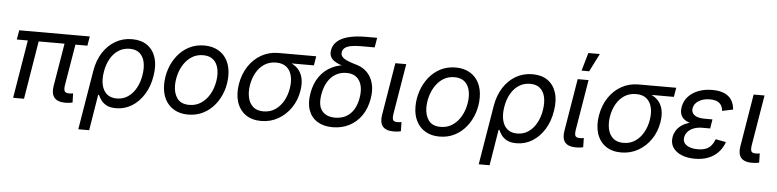

<svg xmlns="http://www.w3.org/2000/svg" viewBox="-52 -1038 6181 1527"><g transform="rotate(5 3038.5 -274.0)"><path d="M481.9 2.9Q418.9 2.9 393.3 -28.8Q367.7 -60.5 377.4 -120.1L442.9 -513.2H529.8L467.3 -139.2Q461.4 -103.5 468.8 -88.6Q476.1 -73.7 504.4 -73.7Q517.1 -73.7 523.9 -74.5Q530.8 -75.2 537.1 -76.7L539.1 -3.4Q528.8 -1 513.7 1Q498.5 2.9 481.9 2.9ZM64.9 0 149.9 -513.2H236.3L151.9 0ZM53.7 -464.4 66.4 -539.1H629.9L617.2 -464.4Z M603 204.1 681.6 -269.5Q695.8 -354 735.6 -416Q775.4 -478 835 -512.5Q894.5 -546.9 967.3 -546.9Q1040 -546.9 1088.1 -513.4Q1136.2 -480 1156.2 -418.7Q1176.3 -357.4 1162.6 -272.9Q1149.4 -187 1109.6 -123Q1069.8 -59.1 1012.5 -23.9Q955.1 11.2 886.7 11.2Q838.9 11.2 810.3 -4.4Q781.7 -20 766.4 -42Q751 -64 742.7 -83H736.8L689.9 204.1ZM885.3 -66.4Q936 -66.4 974.9 -92.8Q1013.7 -119.1 1039.3 -165.3Q1064.9 -211.4 1074.2 -270Q1083.5 -327.6 1074 -372.6Q1064.5 -417.5 1035.2 -443.4Q1005.9 -469.2 955.1 -469.2Q905.8 -469.2 866.7 -444.3Q827.6 -419.4 802 -374.8Q776.4 -330.1 766.1 -270.5Q755.9 -210 766.4 -163.8Q776.9 -117.7 806.9 -92Q836.9 -66.4 885.3 -66.4Z M1462.4 11.7Q1397 11.7 1349.9 -15.9Q1302.7 -43.5 1277.3 -93.3Q1252 -143.1 1252 -209.5Q1252 -273.9 1272.2 -334.2Q1292.5 -394.5 1330.6 -442.6Q1368.7 -490.7 1422.6 -518.8Q1476.6 -546.9 1543.9 -546.9Q1609.4 -546.9 1656.7 -519.5Q1704.1 -492.2 1729.5 -442.4Q1754.9 -392.6 1754.9 -325.2Q1754.9 -259.8 1734.4 -199.5Q1713.9 -139.2 1675.5 -91.6Q1637.2 -43.9 1583.3 -16.1Q1529.3 11.7 1462.4 11.7ZM1464.4 -65.9Q1514.2 -65.9 1552.2 -89.1Q1590.3 -112.3 1616 -150.1Q1641.6 -188 1654.5 -233.6Q1667.5 -279.3 1667.5 -323.7Q1667.5 -365.7 1654.3 -398.4Q1641.1 -431.2 1613.3 -450.2Q1585.4 -469.2 1541.5 -469.2Q1492.2 -469.2 1454.6 -446.3Q1417 -423.3 1391.1 -385.3Q1365.2 -347.2 1352.1 -301.3Q1338.9 -255.4 1338.9 -210Q1338.9 -147.9 1368.9 -106.9Q1398.9 -65.9 1464.4 -65.9Z M2044.9 11.7Q1971.2 11.7 1921.4 -23.4Q1871.6 -58.6 1851.3 -121.1Q1831.1 -183.6 1844.2 -265.6Q1858.4 -348.1 1899.4 -409.7Q1940.4 -471.2 2001.5 -505.1Q2062.5 -539.1 2136.2 -539.1H2437.5L2425.3 -465.3H2197.8L2124.5 -461.4Q2071.3 -461.4 2031.5 -435.3Q1991.7 -409.2 1966.8 -365Q1941.9 -320.8 1932.6 -266.1Q1923.8 -212.4 1933.3 -166.7Q1942.9 -121.1 1973.4 -93.5Q2003.9 -65.9 2057.1 -65.9Q2110.8 -65.9 2150.9 -93.3Q2190.9 -120.6 2216.3 -166Q2241.7 -211.4 2250.5 -266.1Q2259.8 -321.3 2249.5 -365.5Q2239.3 -409.7 2208.5 -435.5Q2177.7 -461.4 2124.5 -461.4L2128.4 -488.3Q2182.1 -488.3 2225.1 -473.9Q2268.1 -459.5 2296.4 -430.7Q2324.7 -401.9 2335.4 -357.9Q2346.2 -314 2336.4 -254.9Q2323.7 -177.7 2282.7 -117.7Q2241.7 -57.6 2180.4 -22.9Q2119.1 11.7 2044.9 11.7Z M2616.2 11.7Q2544.4 11.7 2495.1 -18.3Q2445.8 -48.3 2424.8 -105Q2403.8 -161.6 2417 -240.2Q2430.2 -320.3 2469.7 -376Q2509.3 -431.6 2568.4 -460.4Q2627.4 -489.3 2698.7 -489.3L2695.8 -472.2Q2657.7 -480 2628.4 -490.7Q2599.1 -501.5 2580.3 -516.4Q2561.5 -531.2 2553.7 -551.5Q2545.9 -571.8 2550.8 -599.1Q2558.1 -641.1 2590.8 -669.7Q2623.5 -698.2 2680.9 -712.9Q2738.3 -727.5 2818.8 -727.5H2907.7L2894.5 -649.9H2786.1Q2736.3 -649.9 2704.3 -643.3Q2672.4 -636.7 2656.2 -623.3Q2640.1 -609.9 2636.7 -589.8Q2634.3 -573.7 2640.9 -561Q2647.5 -548.3 2663.1 -538.3Q2678.7 -528.3 2703.1 -519Q2727.5 -509.8 2760.3 -500.5Q2796.9 -490.2 2826.2 -468.8Q2855.5 -447.3 2874.8 -414.8Q2894 -382.3 2900.9 -339.4Q2907.7 -296.4 2898.9 -242.7Q2886.2 -163.1 2846.7 -106Q2807.1 -48.8 2747.8 -18.6Q2688.5 11.7 2616.2 11.7ZM2628.9 -65.9Q2677.2 -65.9 2714.8 -85.7Q2752.4 -105.5 2777.1 -145.3Q2801.8 -185.1 2811 -244.1Q2824.2 -329.6 2791.7 -378.9Q2759.3 -428.2 2689 -428.2Q2642.1 -428.2 2604 -406.2Q2565.9 -384.3 2540.5 -342.3Q2515.1 -300.3 2504.9 -241.2Q2489.7 -152.3 2524.2 -109.1Q2558.6 -65.9 2628.9 -65.9Z M3104 2.9Q3040.5 2.9 3015.1 -28.3Q2989.7 -59.6 3000 -120.1L3069.3 -539.1H3156.2L3089.8 -139.2Q3084 -103 3090.8 -88.4Q3097.7 -73.7 3126.5 -73.7Q3138.2 -73.7 3145.5 -74.7Q3152.8 -75.7 3158.7 -77.1L3160.2 -3.4Q3150.4 -1 3135.5 1Q3120.6 2.9 3104 2.9Z M3469.2 11.7Q3403.8 11.7 3356.7 -15.9Q3309.6 -43.5 3284.2 -93.3Q3258.8 -143.1 3258.8 -209.5Q3258.8 -273.9 3279.1 -334.2Q3299.3 -394.5 3337.4 -442.6Q3375.5 -490.7 3429.4 -518.8Q3483.4 -546.9 3550.8 -546.9Q3616.2 -546.9 3663.6 -519.5Q3710.9 -492.2 3736.3 -442.4Q3761.7 -392.6 3761.7 -325.2Q3761.7 -259.8 3741.2 -199.5Q3720.7 -139.2 3682.4 -91.6Q3644 -43.9 3590.1 -16.1Q3536.1 11.7 3469.2 11.7ZM3471.2 -65.9Q3521 -65.9 3559.1 -89.1Q3597.2 -112.3 3622.8 -150.1Q3648.4 -188 3661.4 -233.6Q3674.3 -279.3 3674.3 -323.7Q3674.3 -365.7 3661.1 -398.4Q3647.9 -431.2 3620.1 -450.2Q3592.3 -469.2 3548.3 -469.2Q3499 -469.2 3461.4 -446.3Q3423.8 -423.3 3397.9 -385.3Q3372.1 -347.2 3358.9 -301.3Q3345.7 -255.4 3345.7 -210Q3345.7 -147.9 3375.7 -106.9Q3405.8 -65.9 3471.2 -65.9Z M3799.8 204.1 3878.4 -269.5Q3892.6 -354 3932.4 -416Q3972.2 -478 4031.7 -512.5Q4091.3 -546.9 4164.1 -546.9Q4236.8 -546.9 4284.9 -513.4Q4333 -480 4353 -418.7Q4373 -357.4 4359.4 -272.9Q4346.2 -187 4306.4 -123Q4266.6 -59.1 4209.2 -23.9Q4151.9 11.2 4083.5 11.2Q4035.6 11.2 4007.1 -4.4Q3978.5 -20 3963.1 -42Q3947.8 -64 3939.5 -83H3933.6L3886.7 204.1ZM4082 -66.4Q4132.8 -66.4 4171.6 -92.8Q4210.4 -119.1 4236.1 -165.3Q4261.7 -211.4 4271 -270Q4280.3 -327.6 4270.8 -372.6Q4261.2 -417.5 4231.9 -443.4Q4202.6 -469.2 4151.9 -469.2Q4102.5 -469.2 4063.5 -444.3Q4024.4 -419.4 3998.8 -374.8Q3973.1 -330.1 3962.9 -270.5Q3952.6 -210 3963.1 -163.8Q3973.6 -117.7 4003.7 -92Q4033.7 -66.4 4082 -66.4Z M4559.6 2.9Q4496.1 2.9 4470.7 -28.3Q4445.3 -59.6 4455.6 -120.1L4524.9 -539.1H4611.8L4545.4 -139.2Q4539.6 -103 4546.4 -88.4Q4553.2 -73.7 4582 -73.7Q4593.8 -73.7 4601.1 -74.7Q4608.4 -75.7 4614.3 -77.1L4615.7 -3.4Q4606 -1 4591.1 1Q4576.2 2.9 4559.6 2.9ZM4549.8 -609.4 4591.3 -753.4H4683.1L4610.4 -609.4Z M4918.9 11.7Q4845.2 11.7 4795.4 -23.4Q4745.6 -58.6 4725.3 -121.1Q4705.1 -183.6 4718.3 -265.6Q4732.4 -348.1 4773.4 -409.7Q4814.5 -471.2 4875.5 -505.1Q4936.5 -539.1 5010.3 -539.1H5311.5L5299.3 -465.3H5071.8L4998.5 -461.4Q4945.3 -461.4 4905.5 -435.3Q4865.7 -409.2 4840.8 -365Q4815.9 -320.8 4806.6 -266.1Q4797.9 -212.4 4807.4 -166.7Q4816.9 -121.1 4847.4 -93.5Q4877.9 -65.9 4931.2 -65.9Q4984.9 -65.9 5024.9 -93.3Q5064.9 -120.6 5090.3 -166Q5115.7 -211.4 5124.5 -266.1Q5133.8 -321.3 5123.5 -365.5Q5113.3 -409.7 5082.5 -435.5Q5051.8 -461.4 4998.5 -461.4L5002.4 -488.3Q5056.2 -488.3 5099.1 -473.9Q5142.1 -459.5 5170.4 -430.7Q5198.7 -401.9 5209.5 -357.9Q5220.2 -314 5210.4 -254.9Q5197.8 -177.7 5156.7 -117.7Q5115.7 -57.6 5054.4 -22.9Q4993.2 11.7 4918.9 11.7Z M5507.8 10.3Q5445.8 10.3 5399.9 -9.3Q5354 -28.8 5331.5 -63.7Q5309.1 -98.6 5316.9 -146Q5320.8 -170.9 5334.7 -195.3Q5348.6 -219.7 5375 -239.5Q5401.4 -259.3 5443.1 -271.2Q5484.9 -283.2 5544.4 -283.2H5615.7L5608.9 -240.2H5545.9Q5508.3 -240.2 5478.8 -229Q5449.2 -217.8 5431.2 -197.8Q5413.1 -177.7 5408.7 -152.3Q5401.9 -113.8 5433.6 -90.3Q5465.3 -66.9 5524.4 -66.9Q5563 -66.9 5589.1 -77.4Q5615.2 -87.9 5632.1 -108.4Q5648.9 -128.9 5660.2 -158.7L5743.2 -143.1Q5726.1 -95.2 5693.8 -60.8Q5661.6 -26.4 5614.7 -8.1Q5567.9 10.3 5507.8 10.3ZM5542.5 -258.8Q5484.4 -258.8 5448 -269.3Q5411.6 -279.8 5392.6 -298.3Q5373.5 -316.9 5368.4 -340.3Q5363.3 -363.8 5367.7 -389.6Q5376 -439 5408.2 -474.1Q5440.4 -509.3 5489.7 -528.1Q5539.1 -546.9 5599.6 -546.9Q5658.7 -546.9 5697 -529.5Q5735.4 -512.2 5754.9 -480.5Q5774.4 -448.7 5777.3 -405.8L5690.9 -387.7Q5688.5 -426.8 5663.6 -448.7Q5638.7 -470.7 5587.4 -470.7Q5533.7 -470.7 5497.1 -447.5Q5460.4 -424.3 5455.1 -386.2Q5450.2 -353.5 5476.6 -333.5Q5502.9 -313.5 5559.6 -313.5H5620.6L5611.8 -258.8Z M5964.4 2.9Q5900.9 2.9 5875.5 -28.3Q5850.1 -59.6 5860.4 -120.1L5929.7 -539.1H6016.6L5950.2 -139.2Q5944.3 -103 5951.2 -88.4Q5958 -73.7 5986.8 -73.7Q5998.5 -73.7 6005.9 -74.7Q6013.2 -75.7 6019 -77.1L6020.5 -3.4Q6010.7 -1 5995.8 1Q5981 2.9 5964.4 2.9Z"/></g></svg>

Font: Inter 18pt
Style: Italic
Weight: 400
Italic angle: -9.3988°
Designer: Rasmus Andersson
Foundry: rsms
Version: Version 4.001;git-66647c0bb